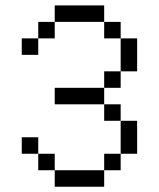

<svg xmlns="http://www.w3.org/2000/svg" viewBox="-20 -708 602 728"><path d="M62.5 -562.5H125V-500H62.5ZM125 -625H187.5V-562.5H125ZM187.5 -687.5H250V-625H187.5ZM250 -687.5H312.5V-625H250ZM312.5 -687.5H375V-625H312.5ZM375 -625H437.5V-562.5H375ZM437.5 -562.5H500V-500H437.5ZM437.5 -500H500V-437.5H437.5ZM375 -437.5H437.5V-375H375ZM312.5 -375H375V-312.5H312.5ZM250 -375H312.5V-312.5H250ZM187.5 -375H250V-312.5H187.5ZM375 -312.5H437.5V-250H375ZM437.5 -250H500V-187.5H437.5ZM437.5 -187.5H500V-125H437.5ZM375 -125H437.5V-62.5H375ZM312.5 -62.5H375V0H312.5ZM250 -62.5H312.5V0H250ZM187.5 -62.5H250V0H187.5ZM62.5 -187.5H125V-125H62.5ZM125 -125H187.5V-62.5H125Z"/></svg>

Font: ChillBitmapSE 16px
Style: Regular
Weight: 400
Designer: Designed by Warren2060
Foundry: ChillType
Version: Version 1.000